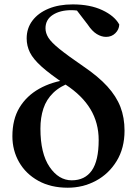

<svg xmlns="http://www.w3.org/2000/svg" viewBox="-20 -839 635 874"><path d="M288.5 15.5Q211.1 15.5 154.4 -16Q97.7 -47.4 67 -100.8Q36.4 -154.2 36.4 -219Q36.4 -295.8 68.7 -349.3Q101.1 -402.8 158.3 -434.9Q215.5 -467 289.1 -476.6V-487.7L306.7 -465.6Q254.1 -447.1 222.6 -416.6Q191.1 -386.1 177.6 -345Q164 -303.9 164 -253.5Q164 -140.4 205.6 -79.3Q247.1 -18.2 306.7 -18.2Q366.5 -18.2 397.9 -62.9Q429.2 -107.6 429.2 -201.4Q429.2 -279.5 391.8 -341.9Q354.4 -404.3 278.5 -453.9Q207.8 -501.2 169.5 -535.6Q131.2 -570 116.3 -600.1Q101.4 -630.2 101.4 -664.2Q101.4 -710.4 127.7 -745.2Q154 -780.1 201 -799.5Q247.9 -819 311.2 -819Q390 -819 445.8 -792.8Q501.6 -766.6 522.9 -727.4Q522.1 -704.8 505.2 -688Q488.3 -671.1 462.8 -671.1Q441.8 -671.1 420.6 -684Q399.4 -696.9 379.5 -726.8L323.1 -800.4L383.3 -795.1L386.1 -770.4Q371.2 -780.2 350.5 -786.5Q329.8 -792.7 304.5 -792.7Q253.6 -792.7 220.4 -771.3Q187.1 -749.8 187.1 -710.3Q187.1 -688.7 200.2 -667.5Q213.3 -646.4 250.4 -616.4Q287.4 -586.4 359.5 -536.9Q427.3 -491 468.4 -445.9Q509.4 -400.9 528.2 -352.3Q546.9 -303.6 546.9 -244.2Q546.9 -164.9 511.2 -106.3Q475.5 -47.7 416.7 -16.1Q357.8 15.5 288.5 15.5Z"/></svg>

Font: Noto Serif KR
Style: Regular
Weight: 200
Designer: Ryoko NISHIZUKA 西塚涼子 (kana & ideographs); Frank Grießhammer (Latin, Greek & Cyrillic); Wenlong ZHANG 张文龙 (bopomofo); San
Foundry: Adobe
Version: Version 2.001;hotconv 1.1.0;makeotfexe 2.6.0